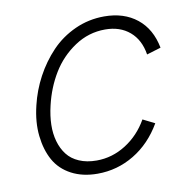

<svg xmlns="http://www.w3.org/2000/svg" viewBox="-63 -557 622 626"><g transform="rotate(-10 248.0 -244.5)"><path d="M211.4 6.8Q162.1 6.8 125.2 -12.7Q88.4 -32.2 69.3 -66.4Q50.3 -100.6 45.2 -147Q40 -193.4 53.2 -247.6Q64.5 -295.4 87.9 -339.1Q111.3 -382.8 144.8 -418Q178.2 -453.1 223.9 -473.9Q269.5 -494.6 320.8 -494.6Q386.2 -494.6 429.2 -460.2Q472.2 -425.8 484.4 -362.3L437.5 -348.1Q429.7 -397.5 397.7 -424.8Q365.7 -452.1 316.4 -452.1Q261.7 -452.1 215.6 -421.4Q169.4 -390.6 140.6 -343.3Q111.8 -295.9 98.6 -238.8Q90.8 -206.1 90.1 -176.5Q89.4 -147 96.7 -121.3Q104 -95.7 118.7 -76.7Q133.3 -57.6 158.2 -46.9Q183.1 -36.1 215.8 -36.1Q267.6 -36.1 312.7 -64.7Q357.9 -93.3 385.7 -142.1L424.8 -122.6Q388.7 -60.5 332.8 -26.9Q276.9 6.8 211.4 6.8Z"/></g></svg>

Font: HK Grotesk Light Legacy Italic
Style: Regular
Weight: 300
Italic angle: -13°
Designer: Alfredo Marco Pradil
Foundry: Hanken Design Co.
Version: Version 2.022;PS 002.022;hotconv 1.0.88;makeotf.lib2.5.64775